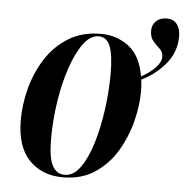

<svg xmlns="http://www.w3.org/2000/svg" viewBox="-48 -673 708 730"><g transform="rotate(5 306.0 -308.0)"><path d="M218 10Q138 10 89 -41Q40 -92 40 -195Q40 -251 55.5 -312Q71 -373 104.5 -426.5Q138 -480 190.5 -513Q243 -546 316 -546Q376 -546 422 -511Q468 -476 481 -398Q514 -416 534.5 -437.5Q555 -459 555 -479Q555 -498 542 -509.5Q529 -521 516.5 -535.5Q504 -550 504 -575Q504 -597 519 -611.5Q534 -626 560 -626Q586 -626 599 -608Q612 -590 612 -563Q612 -503 575 -458Q538 -413 483 -386Q486 -365 486 -341Q486 -287 470.5 -226Q455 -165 423 -111.5Q391 -58 340 -24Q289 10 218 10ZM224 0Q258 0 284 -36.5Q310 -73 328 -132.5Q346 -192 355.5 -261.5Q365 -331 365 -398Q365 -468 352 -502Q339 -536 307 -536Q276 -536 249.5 -500Q223 -464 203 -405Q183 -346 172 -275Q161 -204 161 -133Q161 -60 177 -30Q193 0 224 0Z"/></g></svg>

Font: Noto Serif Display ExtraCondensed
Style: Bold Italic
Weight: 700
Width: 2
Italic angle: -12°
Designer: Monotype Design Team
Foundry: Monotype Imaging Inc.
Version: Version 2.009